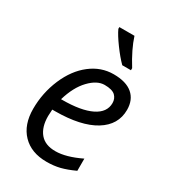

<svg xmlns="http://www.w3.org/2000/svg" viewBox="-188 -865 870 973"><g transform="rotate(30 246.5 -378.0)"><path d="M146 -301.8H151.9Q262.7 -301.8 322.3 -331.1Q381.8 -360.4 381.8 -415Q381.8 -440.9 364.3 -458Q345.7 -475.1 301.8 -475.1Q257.8 -475.1 213.9 -429.2Q169.9 -383.3 146 -301.8ZM252.9 -59.1Q314 -59.1 398.9 -100.1V-28.8Q353 -7.8 317.9 1Q282.7 9.8 240.2 9.8Q150.4 9.8 99.1 -43.5Q47.9 -96.7 47.9 -189.5Q47.9 -282.2 84 -367.2Q120.1 -451.2 180.7 -498Q241.2 -544.9 314.5 -544.9Q387.7 -544.9 425.3 -512.7Q462.9 -480.5 462.9 -421.9Q462.9 -334 381.8 -284.2Q300.8 -234.4 149.9 -233.9H133.8L131.8 -194.8Q131.8 -130.9 162.1 -94.7Q192.4 -58.6 252.9 -59.1ZM379.4 -606H328.6Q298.8 -635.7 265.6 -681.2Q232.4 -726.6 219.2 -755.9V-766.1H307.6Q328.6 -699.7 379.4 -618.2Z"/></g></svg>

Font: OpenSans-Italic
Style: Italic
Weight: 400
Italic angle: -12°
Foundry: Ascender Corporation
Version: Version 1.10